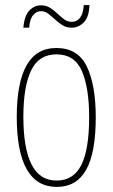

<svg xmlns="http://www.w3.org/2000/svg" viewBox="-20 -726 443 756"><path d="M357 -264Q357 -124 319 -57Q281 10 204 10Q46 10 46 -266Q46 -400 84.5 -468.5Q123 -537 202 -537Q287 -537 322 -464Q357 -391 357 -264ZM72 -266Q72 -143 104 -79Q136 -15 203 -15Q269 -15 300 -76Q331 -137 331 -265Q331 -380 302.5 -446Q274 -512 202 -512Q133 -512 102.5 -448.5Q72 -385 72 -266ZM72 -617Q76 -664 95.5 -684.5Q115 -705 141 -705Q162 -705 177.5 -695Q193 -685 206 -672.5Q219 -660 232.5 -650Q246 -640 262 -640Q305 -640 310 -706H332Q331 -660 310.5 -638.5Q290 -617 262 -617Q241 -617 225.5 -627Q210 -637 196.5 -649.5Q183 -662 170 -672Q157 -682 141 -682Q124 -682 110.5 -666.5Q97 -651 95 -617Z"/></svg>

Font: Noto Sans Gujarati UI ExtraCondensed Thin
Style: Regular
Weight: 100
Width: 2
Designer: Jelle Bosma - Monotype Design Team, Universal Thirst
Foundry: Monotype Imaging Inc.
Version: Version 2.106; ttfautohint (v1.8.4.7-5d5b)